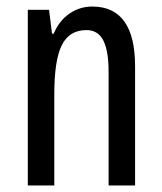

<svg xmlns="http://www.w3.org/2000/svg" viewBox="-20 -567 496 587"><path d="M262 -547Q393 -547 393 -364V0H312V-348Q312 -411 296 -443Q280 -475 244 -475Q192 -475 169 -429Q146 -383 146 -279V0H65V-537H130L139 -464H144Q161 -504 192.5 -525.5Q224 -547 262 -547Z"/></svg>

Font: Noto Sans Tamil ExtraCondensed
Style: Regular
Weight: 400
Width: 2
Designer: Jelle Bosma - Monotype Design Team
Foundry: Monotype Imaging Inc.
Version: Version 2.004; ttfautohint (v1.8.4.7-5d5b)